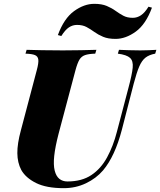

<svg xmlns="http://www.w3.org/2000/svg" viewBox="-20 -968 836 1002"><path d="M651 -512Q669 -579 672.5 -614.5Q676 -650 658.5 -666Q641 -682 595 -688L601 -708Q621 -707 652.5 -706Q684 -705 712 -705Q735 -705 757.5 -706Q780 -707 796 -708L790 -688Q758 -682 739 -667Q720 -652 706.5 -620.5Q693 -589 678 -532L616 -291Q580 -153 518 -79Q482 -37 428.5 -11.5Q375 14 313 14Q222 14 168 -13Q114 -40 91 -81Q71 -119 70.5 -168.5Q70 -218 89 -288L172 -602Q182 -639 180 -656.5Q178 -674 162.5 -680.5Q147 -687 113 -688L119 -708Q148 -707 199.5 -706Q251 -705 308 -705Q358 -705 403 -706Q448 -707 483 -708L477 -688Q443 -687 424 -680.5Q405 -674 394.5 -656.5Q384 -639 374 -602L286 -271Q268 -202 263 -154.5Q258 -107 265.5 -77.5Q273 -48 290 -34.5Q307 -21 332 -21Q407 -21 457 -54.5Q507 -88 539 -147Q571 -206 590 -280ZM472 -948Q511 -948 537 -937Q563 -926 583 -911.5Q603 -897 623.5 -886Q644 -875 673 -875Q696 -875 716 -888.5Q736 -902 755 -933L773 -928Q741 -841 688.5 -803Q636 -765 583 -765Q544 -765 518 -776Q492 -787 472 -801.5Q452 -816 431.5 -827Q411 -838 382 -838Q359 -838 339.5 -825Q320 -812 300 -780L282 -785Q314 -872 366.5 -910Q419 -948 472 -948Z"/></svg>

Font: Playfair Display Black
Style: Italic
Weight: 900
Italic angle: -14°
Designer: Claus Eggers Sørensen
Foundry: Claus Eggers Sørensen
Version: Version 1.203